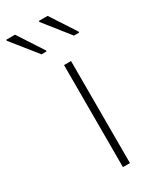

<svg xmlns="http://www.w3.org/2000/svg" viewBox="-265 -781 670 831"><g transform="rotate(-30 69.5 -365.0)"><path d="M87 0V-510H122V0ZM26 -599 -75 -725V-730H-31L51 -604V-599ZM188 -599 88 -725V-730H132L214 -604V-599Z"/></g></svg>

Font: Saira Semi Condensed Thin
Style: Regular
Weight: 100
Width: 4
Designer: Hector Gatti with collaboration of the Omnibus-Type team
Foundry: Omnibus-Type
Version: Version 1.001; ttfautohint (v1.8)